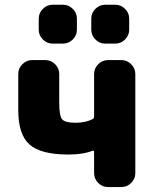

<svg xmlns="http://www.w3.org/2000/svg" viewBox="-20 -796 641 796"><path d="M370.1 -166Q370.1 -168.9 368.2 -170.4Q366.2 -171.9 363.3 -170.9Q324.2 -155.3 263.7 -155.3Q149.4 -155.3 102.5 -196.8Q55.7 -238.3 55.7 -338.9V-489.3Q55.7 -512.7 72.8 -529.8Q89.8 -546.9 113.3 -546.9H168Q191.4 -546.9 208.5 -529.8Q225.6 -512.7 225.6 -489.3V-369.1Q225.6 -315.4 237.8 -301.3Q250 -287.1 293 -287.1Q334 -287.1 363.3 -301.8Q370.1 -304.7 370.1 -312.5V-489.3Q370.1 -512.7 387.2 -529.8Q404.3 -546.9 427.7 -546.9H483.4Q506.8 -546.9 523.9 -529.8Q541 -512.7 541 -489.3V-78.1Q541 -54.7 523.9 -37.6Q506.8 -20.5 483.4 -20.5H427.7Q404.3 -20.5 387.2 -37.6Q370.1 -54.7 370.1 -78.1ZM198.2 -615.2Q174.8 -615.2 157.7 -632.3Q140.6 -649.4 140.6 -672.9V-718.8Q140.6 -742.2 157.7 -759.3Q174.8 -776.4 198.2 -776.4H241.2Q264.6 -776.4 281.7 -759.3Q298.8 -742.2 298.8 -718.8V-672.9Q298.8 -649.4 281.7 -632.3Q264.6 -615.2 241.2 -615.2ZM416 -615.2Q392.6 -615.2 375.5 -632.3Q358.4 -649.4 358.4 -672.9V-718.8Q358.4 -742.2 375.5 -759.3Q392.6 -776.4 416 -776.4H458Q481.4 -776.4 498.5 -759.3Q515.6 -742.2 515.6 -718.8V-672.9Q515.6 -649.4 498.5 -632.3Q481.4 -615.2 458 -615.2Z"/></svg>

Font: Gen Jyuu Gothic Heavy
Style: Bold
Weight: 900
Designer: [Source Han Sans]
Ryoko NISHIZUKA  (kana & ideographs); Paul D. Hunt (Latin, Greek & Cyrillic); Wenlong ZHANG  (bopomofo
Version: Version 1.002.20150607